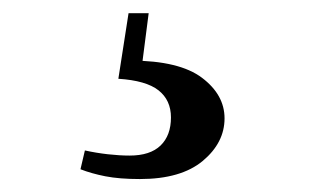

<svg xmlns="http://www.w3.org/2000/svg" viewBox="-20 -24 487 292"><path d="M160 95.8 175.5 -3.9H206.1L195.1 81.7L179.2 68.1Q252.9 68.4 287.2 94.3Q321.5 120.2 321.5 156Q321.5 193 288.4 220.7Q255.3 248.3 192.8 248.3Q161.6 248.3 140.2 244.1Q118.9 239.9 102.4 233.4L109.1 204.8Q126.3 208.6 144.1 210.6Q161.9 212.6 177.1 212.6Q208.4 212.6 224.2 197.3Q240 182 240 154.6Q240 128.3 221.1 113.4Q202.2 98.5 160 95.8Z"/></svg>

Font: Noto Serif KR ExtraLight
Style: Regular
Weight: 200
Designer: Ryoko NISHIZUKA 西塚涼子 (kana & ideographs); Frank Grießhammer (Latin, Greek & Cyrillic); Wenlong ZHANG 张文龙 (bopomofo); San
Foundry: Adobe
Version: Version 2.002-H1;hotconv 1.1.0;makeotfexe 2.6.0